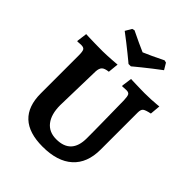

<svg xmlns="http://www.w3.org/2000/svg" viewBox="-242 -996 1141 1141"><g transform="rotate(45 328.5 -426.0)"><path d="M317.1 12Q201.7 12 143.8 -42.3Q85.9 -96.7 85.9 -204.5V-524.2Q85.9 -556.7 79.6 -567.4Q73.3 -578.2 53 -578.2Q44.9 -578.2 33 -577.2Q21.2 -576.2 21.2 -576.2L19.2 -580.2L27.6 -644.5Q27.6 -644.5 51.5 -643.5Q75.3 -642.5 108.4 -642Q141.4 -641.5 169.4 -641.5Q185 -641.5 205.1 -642.6Q225.1 -643.6 244.1 -644.9Q263 -646.2 275.3 -647.2Q287.5 -648.3 287.5 -648.3L280.8 -581.6Q248.8 -578 237.2 -566.2Q225.6 -554.5 224 -528.2L216.9 -236.5Q216.9 -160.5 249.6 -118.5Q282.2 -76.6 343.3 -76.6Q405.5 -76.6 436.8 -109.9Q468 -143.3 468 -209Q468 -229.1 467.8 -266.8Q467.5 -304.4 466.9 -348.4Q466.4 -392.3 465.6 -432.4Q464.8 -472.6 464.6 -498.4Q464.3 -524.2 464.3 -524.2Q463.2 -557.4 457.1 -567.8Q451.1 -578.2 432.3 -578.2Q424.2 -578.2 411.2 -577.2Q398.3 -576.2 398.3 -576.2L395.8 -580.2L404.6 -644.5Q404.6 -644.5 417.1 -644Q429.5 -643.5 448.4 -643Q467.3 -642.5 487.1 -642Q506.8 -641.5 520.8 -641.5Q546.8 -641.5 573.8 -642.8Q600.8 -644.2 619.9 -646Q639 -647.8 639 -647.8L633.2 -582.5Q595.6 -574.7 584.6 -565.6Q573.6 -556.5 573.6 -531.4V-219.7Q573.6 -107.5 507.5 -47.8Q441.4 12 317.1 12ZM331 -696.8Q331 -696.8 317.4 -708.2Q303.8 -719.6 280.8 -738.1Q257.9 -756.6 230.4 -778.2Q203 -799.7 175.8 -820L199.3 -860L214.6 -863.7Q249.2 -846.4 284.7 -830.3Q320.2 -814.1 341.1 -805Q363 -814.1 397.3 -830Q431.6 -845.9 467.2 -863.7L482.5 -860L506.4 -820Q479.3 -799.7 451.6 -778.2Q424 -756.6 401 -738.1Q378 -719.6 364.4 -708.2Q350.8 -696.8 350.8 -696.8Z"/></g></svg>

Font: Alegreya
Style: Regular
Weight: 400
Designer: Juan Pablo del Peral
Foundry: Huerta Tipografica
Version: Version 2.009